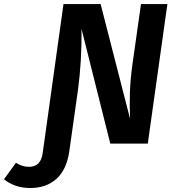

<svg xmlns="http://www.w3.org/2000/svg" viewBox="-183 -712 862 952"><path d="M516.1 -691.9H647L549.8 0H363.8L221.2 -568.8Q223.1 -408.7 203.1 -262.2L166 0L160.2 40Q147 129.9 96.7 175Q46.4 220.2 -33.2 220.2Q-109.9 220.2 -163.1 176.8L-104 95.2Q-72.3 115.2 -39.1 115.2Q20.5 115.2 28.8 44.9L35.2 0L131.8 -691.9H315.9L461.9 -123Q459 -188.5 461.2 -254.4Q463.4 -320.3 474.1 -396Z"/></svg>

Font: FiraGO SemiBold
Style: Italic
Weight: 600
Italic angle: -8°
Designer: bBox Type GmbH
Foundry: bBox Type GmbH
Version: Version 1.001;PS 001.001;hotconv 1.0.88;makeotf.lib2.5.64775